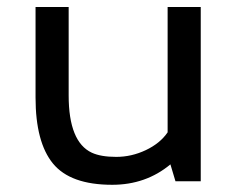

<svg xmlns="http://www.w3.org/2000/svg" viewBox="-20 -508 672 538"><path d="M79.6 -234.9V-488.3H172.4V-240.7Q172.4 -110.4 237.3 -80.1Q262.7 -68.4 305.7 -68.4Q348.6 -68.4 388.7 -87.4Q428.7 -106.4 449.7 -137.2V-488.3H542.5V0H471.7L457.5 -47.4Q388.7 9.8 294.4 9.8Q177.2 9.8 128.4 -49.8Q79.6 -109.4 79.6 -234.9Z"/></svg>

Font: Spinnaker
Style: Regular
Weight: 400
Designer: Elena Albertoni
Foundry: Elena Albertoni
Version: Version 1.001